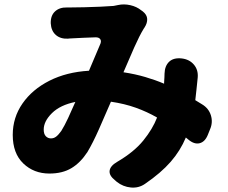

<svg xmlns="http://www.w3.org/2000/svg" viewBox="-20 -799 1040 874"><path d="M807 -533Q842 -529 862.5 -505Q883 -481 880 -446Q877 -418 874.5 -392.5Q872 -367 869 -343L900 -324Q930 -306 940 -274Q950 -242 936 -210L926 -185Q913 -153 888.5 -147Q864 -141 837 -164L826 -173Q801 -113 757 -62.5Q713 -12 640 38Q611 58 575.5 54.5Q540 51 512 29L504 22Q476 0 479 -22Q482 -44 513 -62Q590 -107 632.5 -159.5Q675 -212 695 -264Q650 -290 598.5 -308.5Q547 -327 485 -336Q458 -273 430.5 -211Q403 -149 378 -107Q346 -58 305 -33.5Q264 -9 205 -9Q134 -9 86 -55Q38 -101 38 -185Q38 -264 82.5 -328Q127 -392 205 -431.5Q283 -471 385 -477L435 -595Q443 -611 436.5 -620.5Q430 -630 413 -629Q385 -628 359.5 -627Q334 -626 300 -624Q293 -624 292.5 -623.5Q292 -623 291 -623Q256 -621 234.5 -639.5Q213 -658 211 -693Q210 -728 230.5 -747Q251 -766 285 -765Q287 -765 285 -765Q283 -765 284 -765Q285 -765 296 -765Q326 -765 363.5 -766Q401 -767 437 -768.5Q473 -770 497 -772L517 -776Q544 -782 573 -775.5Q602 -769 623 -752L630 -747Q649 -732 650 -713Q651 -694 638 -674Q636 -672 634 -668Q615 -637 591 -583Q567 -529 542 -470Q595 -462 641 -448.5Q687 -435 727 -418V-423Q728 -435 728.5 -448Q729 -461 729 -464Q730 -499 750 -518Q770 -537 807 -533ZM323 -335Q254 -321 216.5 -284Q179 -247 179 -209Q179 -189 188.5 -179Q198 -169 212 -169Q225 -169 235.5 -177Q246 -185 259 -203Q274 -227 290 -261.5Q306 -296 323 -335Z"/></svg>

Font: Chiron GoRound TC H
Style: Regular
Weight: 900
Designer: Ryoko NISHIZUKA 西塚涼子 (kana, bopomofo & ideographs); Paul D. Hunt (Latin, Greek & Cyrillic); Sandoll Communications 산돌커뮤니
Foundry: Adobe
Version: Version 1.000;hotconv 1.1.1;makeotfexe 2.6.0